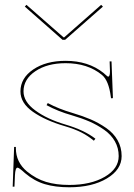

<svg xmlns="http://www.w3.org/2000/svg" viewBox="-20 -775 555 797"><path d="M89.8 -754.9 243.7 -620.1H246.6L399.9 -754.9L407.2 -747.6L250.5 -609.9H239.3L83 -747.6ZM178.2 -347.2Q222.7 -323.2 280.8 -306.2Q323.7 -293.5 356.7 -279.3Q389.6 -265.1 420.4 -243.9Q451.2 -222.7 468 -193.1Q484.9 -163.6 484.9 -127Q484.9 -70.8 423.6 -34.2Q362.3 2.4 267.6 2.4Q210 2.4 166.3 -10.5Q122.6 -23.4 84 -56.2Q59.1 -79.1 52.7 -79.1Q43.5 -79.1 42 -46.9L40 0H32.7L38.6 -165H45.9V-159.7Q45.9 -101.6 92.3 -63Q129.4 -32.7 171.1 -20Q212.9 -7.3 267.6 -7.3Q356.9 -7.3 414.8 -41Q472.7 -74.7 472.7 -127Q472.7 -160.6 457 -188.2Q441.4 -215.8 412.6 -236.1Q383.8 -256.3 351.8 -270.3Q319.8 -284.2 278.3 -296.4Q221.2 -312.5 173.3 -338.4ZM369.6 -190.9Q343.8 -211.9 318.8 -224.6Q290 -239.3 250 -251Q168 -274.9 116.5 -311Q64.9 -347.2 64.9 -395.5Q64.9 -450.7 117.9 -486.6Q170.9 -522.5 252.4 -522.5Q346.7 -522.5 409.7 -472.2Q413.1 -469.2 417.7 -465.1Q422.4 -460.9 424.8 -459Q427.2 -457 429.2 -457Q436.5 -457 436.5 -480Q436.5 -481 436.3 -484.6Q436 -488.3 435.8 -498.3Q435.5 -508.3 435.1 -520H442.9L448.7 -370.1Q448.7 -366.7 444.3 -366.7Q440.4 -366.7 440.4 -370.1L439.9 -374Q431.2 -440.9 403.3 -463.9Q344.2 -512.7 252.4 -512.7Q176.3 -512.7 127 -479.5Q77.6 -446.3 77.6 -395.5Q77.6 -352.5 126.7 -316.4Q175.8 -280.3 252.4 -257.8Q330.1 -234.9 376 -199.2Z"/></svg>

Font: ZnikomitNo25
Style: Regular
Weight: 100
Designer: gluk
Foundry: gluk
Version: Version 0.56